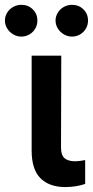

<svg xmlns="http://www.w3.org/2000/svg" viewBox="-64 -758 380 785"><path d="M186.5 -530.3 185.5 -154.3Q185.5 -123 200.4 -110.8Q215.3 -98.6 243.2 -98.6Q259.8 -98.6 284.2 -103.5V-5.9Q246.1 6.8 203.1 6.8Q137.7 6.8 101.6 -29.1Q65.4 -64.9 65.4 -142.6V-530.3ZM-43.9 -673.8Q-43.9 -691.4 -34.7 -706.3Q-25.4 -721.2 -10 -729.7Q5.4 -738.3 23.4 -738.3Q51.3 -738.3 70.1 -719.7Q88.9 -701.2 88.9 -673.8Q88.9 -656.2 80.3 -641.4Q71.8 -626.5 56.6 -617.4Q41.5 -608.4 23.4 -608.4Q5.9 -608.4 -9.8 -617.4Q-25.4 -626.5 -34.7 -641.6Q-43.9 -656.7 -43.9 -673.8ZM163.1 -673.8Q163.1 -691.4 172.4 -706.3Q181.6 -721.2 197 -729.7Q212.4 -738.3 230.5 -738.3Q258.3 -738.3 277.1 -719.7Q295.9 -701.2 295.9 -673.8Q295.9 -656.2 287.4 -641.4Q278.8 -626.5 263.7 -617.4Q248.5 -608.4 230.5 -608.4Q212.9 -608.4 197.3 -617.4Q181.6 -626.5 172.4 -641.6Q163.1 -656.7 163.1 -673.8Z"/></svg>

Font: Pretendard Std SemiBold
Style: Regular
Weight: 600
Designer: Base glyphs from Inter by Rasmus Andersson; Hangeul glyphs from Noto Sans CJK(Source Han Sans) by Jang Soo-young and Kan
Foundry: Kil Hyung-jin
Version: Version 1.309